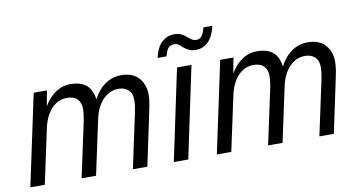

<svg xmlns="http://www.w3.org/2000/svg" viewBox="-72 -915 2068 1099"><g transform="rotate(-10 962.0 -365.0)"><path d="M24 0 137 -530H214L189 -396L177 -400Q196 -444 222 -475.5Q248 -507 280.5 -524.5Q313 -542 350 -542Q419 -542 452 -507Q485 -472 486 -398L470 -399Q488 -445 514 -476.5Q540 -508 573.5 -525Q607 -542 646 -542Q714 -542 748.5 -503Q783 -464 783 -406Q783 -379 778 -351.5Q773 -324 769 -306L704 0H620L688 -317Q691 -332 694 -351.5Q697 -371 697 -390Q697 -428 675 -448Q653 -468 618 -468Q584 -468 555 -450Q526 -432 505 -398.5Q484 -365 474 -317L406 0H322L390 -317Q394 -334 396.5 -355.5Q399 -377 399 -390Q399 -426 379 -447Q359 -468 319 -468Q284 -468 255.5 -450Q227 -432 206.5 -398Q186 -364 176 -317L108 0Z M858 0 970 -530H1054L942 0ZM1094 -610Q1073 -610 1056 -617.5Q1039 -625 1024 -638Q1009 -652 999.5 -658Q990 -664 975 -664Q957 -664 944 -651.5Q931 -639 922 -603H870Q885 -666 915.5 -693Q946 -720 986 -720Q1010 -720 1027 -712Q1044 -704 1059 -690Q1073 -678 1083.5 -672Q1094 -666 1106 -666Q1125 -666 1137 -679.5Q1149 -693 1159 -730H1211Q1196 -667 1165.5 -638.5Q1135 -610 1094 -610Z M1108 0 1221 -530H1298L1273 -396L1261 -400Q1280 -444 1306 -475.5Q1332 -507 1364.5 -524.5Q1397 -542 1434 -542Q1503 -542 1536 -507Q1569 -472 1570 -398L1554 -399Q1572 -445 1598 -476.5Q1624 -508 1657.5 -525Q1691 -542 1730 -542Q1798 -542 1832.5 -503Q1867 -464 1867 -406Q1867 -379 1862 -351.5Q1857 -324 1853 -306L1788 0H1704L1772 -317Q1775 -332 1778 -351.5Q1781 -371 1781 -390Q1781 -428 1759 -448Q1737 -468 1702 -468Q1668 -468 1639 -450Q1610 -432 1589 -398.5Q1568 -365 1558 -317L1490 0H1406L1474 -317Q1478 -334 1480.5 -355.5Q1483 -377 1483 -390Q1483 -426 1463 -447Q1443 -468 1403 -468Q1368 -468 1339.5 -450Q1311 -432 1290.5 -398Q1270 -364 1260 -317L1192 0Z"/></g></svg>

Font: Geist
Style: Italic
Weight: 400
Italic angle: -12°
Designer: Basement.studio, Andrés Briganti, Mateo Zaragoza
Foundry: Basement.studio, Vercel, Andrés Briganti, Guido Ferreyra, Mateo Zaragoza
Version: Version 1.500